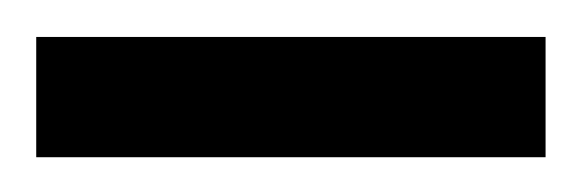

<svg xmlns="http://www.w3.org/2000/svg" viewBox="-20 46 321 106"><path d="M0 66.4H281.2V132.8H0Z"/></svg>

Font: 和音 by 宁静之雨，公众号njzyshare
Style: Regular
Weight: 400
Designer: Steve Matteson
Foundry: Ascender Corporation
Version: Version 6.00;June 8, 2018;FontCreator 11.0.0.2388 32-bit